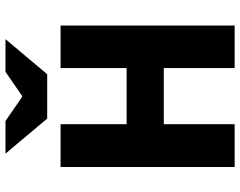

<svg xmlns="http://www.w3.org/2000/svg" viewBox="-110 -788 897 718"><g transform="rotate(-90 339.0 -428.5)"><path d="M74 0V-651H234V-404H444V-651H603V0H444V-265H234V0ZM255 -701 124 -857H246L336 -795H340L430 -857H552L421 -701Z"/></g></svg>

Font: Source Sans 3 ExtraBold
Style: Regular
Weight: 800
Designer: Paul D. Hunt
Foundry: Adobe
Version: Version 3.052;hotconv 1.1.0;makeotfexe 2.6.0